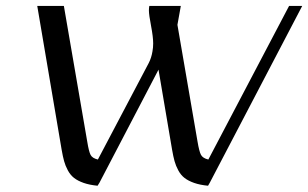

<svg xmlns="http://www.w3.org/2000/svg" viewBox="-20 -603 1018 634"><path d="M565.9 -521 632.3 -135.3Q637.7 -103 643.6 -91.8Q649.4 -80.6 668 -76.2L934.6 -583.5H978L672.9 0L667 10.3Q640.6 7.8 621.1 1Q601.6 -5.9 589.4 -15.4Q577.1 -24.9 568.8 -40.3Q560.5 -55.7 556.4 -70.8Q552.2 -85.9 548.3 -108.4L503.4 -373L308.6 0L302.2 10.3Q275.9 7.8 256.3 1Q236.8 -5.9 224.6 -15.4Q212.4 -24.9 204.1 -40.3Q195.8 -55.7 191.7 -70.8Q187.5 -85.9 183.6 -108.4L103 -583.5H190.9L268.1 -135.3Q273.4 -102.5 279.1 -91.6Q284.7 -80.6 303.2 -76.2L471.2 -395Q480 -412.1 483.4 -433.1Q485.8 -445.8 485.8 -459.5Q485.8 -481 478.8 -517.6Q471.7 -554.2 471.7 -568.8Q471.7 -576.7 473.1 -583.5H577.1Z"/></svg>

Font: Resagnicto
Style: Italic
Weight: 500
Italic angle: -10°
Version: Version 0.999